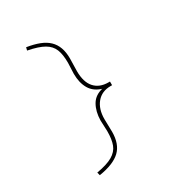

<svg xmlns="http://www.w3.org/2000/svg" viewBox="-203 -822 1057 1139"><g transform="rotate(-30 326.0 -252.0)"><path d="M146 186 141 165Q212 153 250 131Q288 109 301.5 73.5Q315 38 315 -18L312 -93Q313 -154 338 -197Q363 -240 420 -252V-249Q363 -265 338 -307.5Q313 -350 313 -412L316 -486Q316 -543 302 -578Q288 -613 251 -634.5Q214 -656 142 -670L147 -690Q197 -682 233 -668Q269 -654 292.5 -631.5Q316 -609 327.5 -577Q339 -545 339 -503L337 -416Q337 -341 371 -303Q405 -265 466 -265H476V-240H466Q405 -240 370.5 -198.5Q336 -157 336 -88L338 -1Q338 83 292.5 126.5Q247 170 146 186Z"/></g></svg>

Font: Lexend Peta Thin
Style: Regular
Weight: 250
Version: Version 1.007